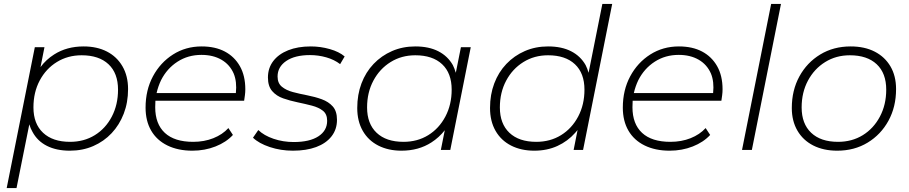

<svg xmlns="http://www.w3.org/2000/svg" viewBox="-20 -762 4620 976"><path d="M335 4Q267 4 218.5 -20.5Q170 -45 145 -92Q135 -109 129 -130L64 194H14L157 -522H206L186 -421Q214 -459 255 -485Q319 -526 405 -526Q473 -526 523.5 -500Q574 -474 602.5 -425Q631 -376 631 -309Q631 -241 609 -184Q587 -127 547.5 -85Q508 -43 454 -19.5Q400 4 335 4ZM336 -41Q407 -41 462 -75Q517 -109 548.5 -169.5Q580 -230 580 -306Q580 -390 531.5 -435.5Q483 -481 395 -481Q325 -481 269.5 -447Q214 -413 182 -353Q150 -293 150 -216Q150 -133 199 -87Q248 -41 336 -41Z M958 4Q885 4 831 -22.5Q777 -49 748.5 -98Q720 -147 720 -215Q720 -304 757.5 -374Q795 -444 859.5 -485Q924 -526 1005 -526Q1074 -526 1123 -500Q1172 -474 1199.5 -425.5Q1227 -377 1227 -308Q1227 -293 1225 -278Q1223 -263 1221 -250H770Q769 -234 769 -217Q769 -132 818 -86.5Q867 -41 962 -41Q1018 -41 1064.5 -59.5Q1111 -78 1141 -111L1164 -76Q1130 -39 1075.5 -17.5Q1021 4 958 4ZM776 -289H1179Q1185 -347 1168 -388Q1148 -434 1105.5 -458.5Q1063 -483 1004 -483Q936 -483 882.5 -448.5Q829 -414 799 -355Q784 -324 776 -289Z M1469 4Q1407 4 1351.5 -14.5Q1296 -33 1266 -62L1293 -101Q1322 -73 1370.5 -56.5Q1419 -40 1473 -40Q1554 -40 1598.5 -69Q1643 -98 1643 -148Q1643 -182 1621.5 -199Q1600 -216 1565.5 -225Q1531 -234 1492.5 -242Q1454 -250 1419.5 -262Q1385 -274 1363.5 -299Q1342 -324 1342 -368Q1342 -416 1369 -451.5Q1396 -487 1445 -506.5Q1494 -526 1560 -526Q1609 -526 1656.5 -512.5Q1704 -499 1732 -475L1709 -436Q1679 -459 1638.5 -470.5Q1598 -482 1556 -482Q1479 -482 1435 -452Q1391 -422 1391 -373Q1391 -339 1413 -321Q1435 -303 1469 -294Q1503 -285 1542 -277.5Q1581 -270 1615.5 -257.5Q1650 -245 1671.5 -221Q1693 -197 1693 -153Q1693 -104 1665 -68.5Q1637 -33 1587 -14.5Q1537 4 1469 4Z M2021 4Q1954 4 1903 -22Q1852 -48 1824 -97Q1796 -146 1796 -213Q1796 -281 1817.5 -338Q1839 -395 1879 -437Q1919 -479 1973 -502.5Q2027 -526 2091 -526Q2160 -526 2208 -501.5Q2256 -477 2282 -431Q2291 -413 2297 -392L2323 -522H2373L2269 0H2221L2241 -100Q2212 -63 2173 -38Q2108 4 2021 4ZM2031 -41Q2102 -41 2157 -75Q2212 -109 2244 -169.5Q2276 -230 2276 -306Q2276 -390 2227.5 -435.5Q2179 -481 2091 -481Q2021 -481 1965.5 -446.5Q1910 -412 1878 -352Q1846 -292 1846 -216Q1846 -133 1894.5 -87Q1943 -41 2031 -41Z M2696 4Q2629 4 2578 -22Q2527 -48 2499 -97Q2471 -146 2471 -213Q2471 -281 2492.5 -338Q2514 -395 2554 -437Q2594 -479 2648 -502.5Q2702 -526 2766 -526Q2835 -526 2883 -501.5Q2931 -477 2957 -431Q2966 -413 2972 -392L3042 -742H3092L2944 0H2896L2916 -101Q2910 -94 2904 -87Q2866 -44 2813.5 -20Q2761 4 2696 4ZM2706 -41Q2777 -41 2832 -75Q2887 -109 2919 -169.5Q2951 -230 2951 -306Q2951 -390 2902.5 -435.5Q2854 -481 2766 -481Q2696 -481 2640.5 -446.5Q2585 -412 2553 -352Q2521 -292 2521 -216Q2521 -133 2569.5 -87Q2618 -41 2706 -41Z M3384 4Q3311 4 3257 -22.5Q3203 -49 3174.5 -98Q3146 -147 3146 -215Q3146 -304 3183.5 -374Q3221 -444 3285.5 -485Q3350 -526 3431 -526Q3500 -526 3549 -500Q3598 -474 3625.5 -425.5Q3653 -377 3653 -308Q3653 -293 3651 -278Q3649 -263 3647 -250H3196Q3195 -234 3195 -217Q3195 -132 3244 -86.5Q3293 -41 3388 -41Q3444 -41 3490.5 -59.5Q3537 -78 3567 -111L3590 -76Q3556 -39 3501.5 -17.5Q3447 4 3384 4ZM3202 -289H3605Q3611 -347 3594 -388Q3574 -434 3531.5 -458.5Q3489 -483 3430 -483Q3362 -483 3308.5 -448.5Q3255 -414 3225 -355Q3210 -324 3202 -289Z M3752 0 3900 -742H3950L3802 0Z M4236 4Q4166 4 4114 -22.5Q4062 -49 4033.5 -98Q4005 -147 4005 -213Q4005 -303 4043.5 -373.5Q4082 -444 4149.5 -485Q4217 -526 4304 -526Q4375 -526 4426.5 -499.5Q4478 -473 4506.5 -424.5Q4535 -376 4535 -309Q4535 -219 4496.5 -148.5Q4458 -78 4390.5 -37Q4323 4 4236 4ZM4240 -41Q4311 -41 4366 -75Q4421 -109 4453 -169.5Q4485 -230 4485 -306Q4485 -390 4436.5 -435.5Q4388 -481 4300 -481Q4230 -481 4174.5 -446.5Q4119 -412 4087 -352Q4055 -292 4055 -216Q4055 -133 4103.5 -87Q4152 -41 4240 -41Z"/></svg>

Font: Montserrat Thin Light
Style: Italic
Weight: 300
Italic angle: -11.3°
Version: Version 9.000